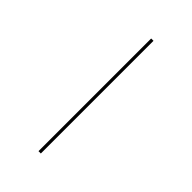

<svg xmlns="http://www.w3.org/2000/svg" viewBox="-282 -922 1164 1164"><g transform="rotate(45 300.0 -340.0)"><path d="M290 143V-823H310V143Z"/></g></svg>

Font: Iosevka Curly Slab ThEx
Style: Regular
Weight: 100
Width: 7
Monospace: yes
Designer: Belleve Invis
Foundry: Belleve Invis
Version: Version 11.1.0; ttfautohint (v1.8.3)